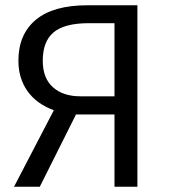

<svg xmlns="http://www.w3.org/2000/svg" viewBox="-20 -708 643 728"><path d="M311 -688H501V0H414.1V-273.9H268.1L130.9 0H33.2L184.1 -290Q118.7 -314 84.2 -362.5Q49.8 -411.1 49.8 -478Q49.8 -578.1 116 -633.1Q182.1 -688 311 -688ZM285.2 -342.8H414.1V-620.1H316.9Q224.6 -620.1 183.3 -585.4Q142.1 -550.8 142.1 -478Q142.1 -411.6 180.7 -377.2Q219.2 -342.8 285.2 -342.8Z"/></svg>

Font: Fira Sans Book
Style: Regular
Weight: 350
Designer: Carrois Corporate & Edenspiekermann AG
Foundry: Carrois Corporate GbR & Edenspiekermann AG
Version: Version 4.203;PS 004.203;hotconv 1.0.88;makeotf.lib2.5.64775